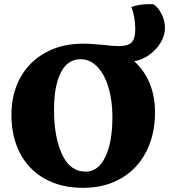

<svg xmlns="http://www.w3.org/2000/svg" viewBox="-20 -895 814 924"><path d="M726 -354Q726 -247 683.5 -164.5Q641 -82 562.5 -36.5Q484 9 380 9Q274 9 196 -34.5Q118 -78 76.5 -157.5Q35 -237 35 -341Q35 -446 79 -523.5Q123 -601 201 -643Q279 -685 380 -685H381Q404 -685 415 -684Q435 -683 475 -679Q531 -673 552 -673Q595 -673 613 -690.5Q631 -708 631 -756Q631 -785 625.5 -814Q620 -843 612 -861Q648 -875 697 -875Q714 -875 720 -874Q743 -858 758.5 -825.5Q774 -793 774 -761Q774 -725 753.5 -690.5Q733 -656 699 -631.5Q665 -607 626 -600Q675 -556 700.5 -493.5Q726 -431 726 -354ZM521 -333Q521 -410 502.5 -473Q484 -536 449 -573Q414 -610 367 -610Q306 -610 273 -546.5Q240 -483 240 -365Q240 -236 278.5 -152.5Q317 -69 392 -69Q453 -69 487 -140Q521 -211 521 -333Z"/></svg>

Font: Vollkorn SC Black
Style: Regular
Weight: 900
Designer: Friedrich Althausen
Foundry: Friedrich Althausen
Version: Version 4.015